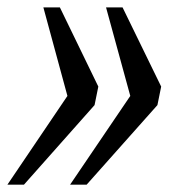

<svg xmlns="http://www.w3.org/2000/svg" viewBox="-51 -502 478 522"><path d="M216.3 -266.6 206.1 -216.3 14.2 0H-30.8L132.3 -241.2L66.9 -481.9H111.8ZM387.2 -266.6 377 -216.3 184.6 0H139.6L303.2 -241.2L237.3 -481.9H282.2Z"/></svg>

Font: Charis SIL Am
Style: Italic
Weight: 400
Italic angle: -11°
Foundry: SIL International
Version: Version 5.000